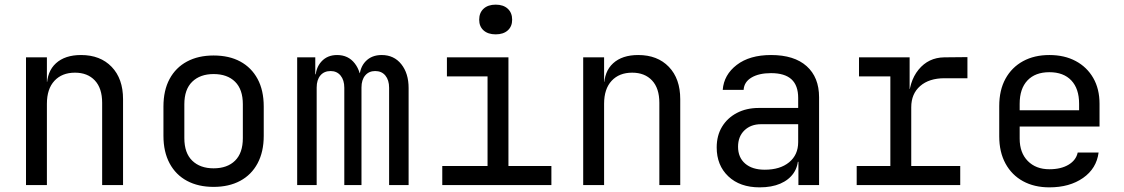

<svg xmlns="http://www.w3.org/2000/svg" viewBox="-20 -797 4840 827"><path d="M92 0V-550H182V-445H201L182 -424Q182 -489 221 -524.5Q260 -560 329 -560Q412 -560 461 -509Q510 -458 510 -370V0H420V-354Q420 -417 388.5 -450.5Q357 -484 303 -484Q247 -484 214.5 -449Q182 -414 182 -350V0Z M900 8Q834 8 785.5 -18Q737 -44 710.5 -93.5Q684 -143 684 -212V-338Q684 -408 710.5 -457Q737 -506 785.5 -532Q834 -558 900 -558Q967 -558 1015 -532Q1063 -506 1089.5 -457Q1116 -408 1116 -338V-212Q1116 -143 1089.5 -93.5Q1063 -44 1014.5 -18Q966 8 900 8ZM900 -72Q959 -72 992.5 -105Q1026 -138 1026 -202V-348Q1026 -412 992.5 -445Q959 -478 900 -478Q842 -478 808 -445Q774 -412 774 -348V-202Q774 -138 808 -105Q842 -72 900 -72Z M1260 0V-550H1338V-477H1358L1339 -460Q1339 -504 1364.5 -532Q1390 -560 1432 -560Q1480 -560 1508 -524Q1536 -488 1536 -430L1509 -482H1551L1528 -460Q1529 -506 1555 -533Q1581 -560 1624 -560Q1677 -560 1708.5 -520.5Q1740 -481 1740 -418V0H1656V-419Q1656 -452 1640 -471.5Q1624 -491 1596 -491Q1569 -491 1553 -472Q1537 -453 1537 -420V0H1463V-419Q1463 -452 1447 -471.5Q1431 -491 1404 -491Q1376 -491 1360 -472Q1344 -453 1344 -420V0Z M1885 0V-82H2080V-468H1905V-550H2170V-82H2355V0ZM2115 -649Q2082 -649 2063 -666Q2044 -683 2044 -712Q2044 -742 2063 -759.5Q2082 -777 2115 -777Q2148 -777 2167 -759.5Q2186 -742 2186 -712Q2186 -683 2167 -666Q2148 -649 2115 -649Z M2492 0V-550H2582V-445H2601L2582 -424Q2582 -489 2621 -524.5Q2660 -560 2729 -560Q2812 -560 2861 -509Q2910 -458 2910 -370V0H2820V-354Q2820 -417 2788.5 -450.5Q2757 -484 2703 -484Q2647 -484 2614.5 -449Q2582 -414 2582 -350V0Z M3252 10Q3167 10 3117 -37.5Q3067 -85 3067 -162Q3067 -213 3090 -251Q3113 -289 3154 -310.5Q3195 -332 3248 -332H3418V-375Q3418 -429 3389 -455.5Q3360 -482 3301 -482Q3249 -482 3217 -463Q3185 -444 3183 -410H3093Q3098 -475 3153.5 -517.5Q3209 -560 3301 -560Q3401 -560 3454.5 -512Q3508 -464 3508 -378V0H3419V-100H3404L3418 -120Q3418 -80 3398 -51Q3378 -22 3341 -6Q3304 10 3252 10ZM3274 -66Q3340 -66 3379 -98Q3418 -130 3418 -185V-262H3258Q3214 -262 3186.5 -235.5Q3159 -209 3159 -165Q3159 -119 3189.5 -92.5Q3220 -66 3274 -66Z M3670 0V-82H3815V-468H3680V-550H3898V-414H3918L3894 -359Q3894 -445 3936.5 -497Q3979 -549 4047 -550L4147 -551V-460H4048Q3982 -460 3943.5 -426.5Q3905 -393 3905 -335V-82H4116V0Z M4500 10Q4435 10 4386.5 -16.5Q4338 -43 4311 -92.5Q4284 -142 4284 -210V-340Q4284 -409 4311 -458Q4338 -507 4386.5 -533.5Q4435 -560 4500 -560Q4565 -560 4613.5 -534Q4662 -508 4689 -461Q4716 -414 4716 -350V-252H4372V-200Q4372 -139 4407 -103.5Q4442 -68 4500 -68Q4550 -68 4582.5 -87.5Q4615 -107 4622 -140H4712Q4703 -71 4645 -30.5Q4587 10 4500 10ZM4628 -313V-350Q4628 -415 4594.5 -450.5Q4561 -486 4500 -486Q4439 -486 4405.5 -450.5Q4372 -415 4372 -350V-322H4635Z"/></svg>

Font: Atlassian Mono
Style: Regular
Weight: 400
Monospace: yes
Designer: Philipp Nurullin, Konstantin Bulenkov
Foundry: Modifications by Atlassian Pty Ltd, manufactured by JetBrains
Version: Version 2.304